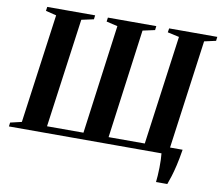

<svg xmlns="http://www.w3.org/2000/svg" viewBox="-103 -858 1322 1147"><g transform="rotate(10 557.5 -284.0)"><path d="M914 174.5Q916 157.5 917.5 134.5Q919 111.5 919.5 87Q920 62.5 919.2 39.8Q918.5 17 916.5 0L883 -43H1037Q1028 13.5 1018.5 54Q1009 94.5 1000 123.2Q991 152 982.5 174.5ZM-9 0 -6 -24 62.5 -40 153.5 -702.5 89 -718.5 92.5 -743H383L380 -718.5L306 -702.5L215 -40.5H436L525 -702.5L457 -718.5L460.5 -743H754L751 -718.5L677.5 -702.5L588.5 -40.5H808L898.5 -703L828 -718.5L832 -743H1124L1121 -718.5L1051 -703L960.5 -40.5L1027.5 -24L1024.5 0Z"/></g></svg>

Font: Merriweather 120pt
Style: Bold Italic
Weight: 700
Italic angle: -7.8°
Version: Version 2.101